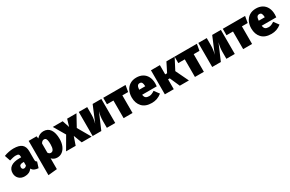

<svg xmlns="http://www.w3.org/2000/svg" viewBox="174 -2009 5570 3690"><g transform="rotate(-30 2959.0 -163.5)"><path d="M536 -111 496 16Q442 12 408 -4.5Q374 -21 352 -58Q300 20 191 20Q112 20 63.5 -27.5Q15 -75 15 -150Q15 -239 81 -286Q147 -333 273 -333H311V-346Q311 -386 295 -400Q279 -414 234 -414Q210 -414 172.5 -406.5Q135 -399 96 -386L53 -512Q102 -532 159.5 -543Q217 -554 264 -554Q390 -554 447 -505.5Q504 -457 504 -357V-173Q504 -145 511 -131.5Q518 -118 536 -111ZM311 -151V-230H290Q248 -230 228 -215Q208 -200 208 -169Q208 -146 220 -132.5Q232 -119 252 -119Q270 -119 285.5 -128Q301 -137 311 -151Z M1128 -269Q1128 -186 1101.5 -120.5Q1075 -55 1026.5 -17.5Q978 20 915 20Q839 20 791 -33V207L593 227V-534H769L777 -482Q809 -520 848.5 -537Q888 -554 928 -554Q1027 -554 1077.5 -479Q1128 -404 1128 -269ZM925 -266Q925 -327 917 -359Q909 -391 895.5 -401.5Q882 -412 861 -412Q819 -412 791 -362V-158Q804 -138 818 -129.5Q832 -121 850 -121Q925 -121 925 -266Z M1518 -286 1683 0H1462L1392 -184L1328 0H1115L1278 -280L1129 -534H1348L1400 -377L1447 -534H1654Z M2206 0H2020V-160Q2020 -249 2048 -352L1897 0H1705V-534H1892V-370Q1892 -274 1864 -178L2013 -534H2206Z M2743 -534 2718 -391H2590V0H2392V-391H2248V-534Z M3249 -211H2925Q2933 -157 2958.5 -138.5Q2984 -120 3032 -120Q3060 -120 3089 -131.5Q3118 -143 3153 -167L3233 -59Q3136 20 3013 20Q2871 20 2798 -58.5Q2725 -137 2725 -266Q2725 -346 2755.5 -411.5Q2786 -477 2846 -515.5Q2906 -554 2991 -554Q3070 -554 3129 -521Q3188 -488 3220.5 -425Q3253 -362 3253 -274Q3253 -249 3249 -211ZM3058 -330Q3057 -377 3043.5 -403Q3030 -429 2995 -429Q2962 -429 2945.5 -406Q2929 -383 2924 -323H3058Z M3833 -534 3704 -286 3841 0H3639L3542 -219H3505V0H3307V-534H3505V-329H3547L3650 -534Z M4326 -534 4301 -391H4173V0H3975V-391H3831V-534Z M4859 0H4673V-160Q4673 -249 4701 -352L4550 0H4358V-534H4545V-370Q4545 -274 4517 -178L4666 -534H4859Z M5396 -534 5371 -391H5243V0H5045V-391H4901V-534Z M5902 -211H5578Q5586 -157 5611.5 -138.5Q5637 -120 5685 -120Q5713 -120 5742 -131.5Q5771 -143 5806 -167L5886 -59Q5789 20 5666 20Q5524 20 5451 -58.5Q5378 -137 5378 -266Q5378 -346 5408.5 -411.5Q5439 -477 5499 -515.5Q5559 -554 5644 -554Q5723 -554 5782 -521Q5841 -488 5873.5 -425Q5906 -362 5906 -274Q5906 -249 5902 -211ZM5711 -330Q5710 -377 5696.5 -403Q5683 -429 5648 -429Q5615 -429 5598.5 -406Q5582 -383 5577 -323H5711Z"/></g></svg>

Font: Fira Sans Black
Style: Regular
Weight: 900
Designer: Carrois Corporate & Edenspiekermann AG
Foundry: Carrois Corporate GbR & Edenspiekermann AG
Version: Version 4.203